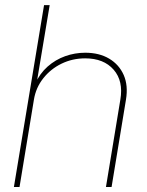

<svg xmlns="http://www.w3.org/2000/svg" viewBox="-20 -748 589 768"><path d="M115.7 -349.6 58.1 0H35.6L156.2 -727.5H178.7L126 -412.1H120.1Q139.2 -454.1 170.4 -481.7Q201.7 -509.3 240.5 -523.2Q279.3 -537.1 320.8 -537.1Q377 -537.1 416.7 -513.4Q456.5 -489.7 474.9 -447.8Q493.2 -405.8 483.9 -349.6L426.3 0H403.8L461.4 -349.6Q474.1 -423.8 434.6 -469.2Q395 -514.6 320.8 -514.6Q270 -514.6 226.3 -493.4Q182.6 -472.2 153.1 -434.8Q123.5 -397.5 115.7 -349.6Z"/></svg>

Font: Inter 24pt Thin
Style: Italic
Weight: 250
Italic angle: -9.3988°
Version: Version 4.001;git-66647c0bb